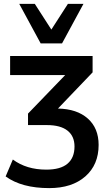

<svg xmlns="http://www.w3.org/2000/svg" viewBox="-20 -777 556 987"><path d="M233 190Q92 190 9 130L46 43Q116 95 218 95Q291 95 327 64.5Q363 34 363 -24Q363 -77 327 -105.5Q291 -134 221 -134H124V-193L315 -391H32V-489H456V-405L278 -219Q376 -217 431.5 -167.5Q487 -118 487 -32Q487 70 418.5 130Q350 190 233 190ZM189 -554 79 -757H159L244 -625L329 -757H409L299 -554Z"/></svg>

Font: Nunito Sans
Style: Bold
Weight: 700
Designer: Vernon Adams
Foundry: Vernon Adams
Version: Version 3.101; ttfautohint (v1.8.4.7-5d5b);gftools[0.9.27]